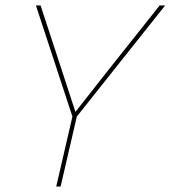

<svg xmlns="http://www.w3.org/2000/svg" viewBox="-20 -680 622 700"><path d="M185 0 244 -255 111 -660H128L207 -419L255 -272L380 -431L562 -660H582L260 -255L201 0Z"/></svg>

Font: Elaine Sans Thin
Style: Italic
Weight: 250
Italic angle: -13°
Designer: Wei Huang
Foundry: Wei Huang
Version: Version 2.001;December 24, 2019;FontCreator 12.0.0.2547 64-b